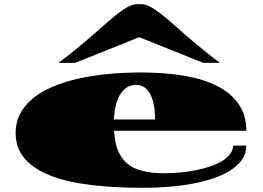

<svg xmlns="http://www.w3.org/2000/svg" viewBox="-20 -882 1268 924"><path d="M261.7 -579.6Q307.1 -613.8 343 -643.1Q378.9 -672.4 407.7 -697Q436.5 -721.7 459.5 -742.2Q482.4 -762.7 502.4 -780Q522.5 -797.4 540.5 -811.5Q558.6 -825.7 577.1 -837.9Q591.3 -847.2 607.7 -854.7Q624 -862.3 649.9 -862.3Q675.8 -862.3 692.1 -854.7Q708.5 -847.2 722.7 -837.9Q741.2 -825.7 759.3 -811.5Q777.3 -797.4 797.4 -780Q817.4 -762.7 840.3 -742.2Q863.3 -721.7 892.1 -697Q920.9 -672.4 956.8 -643.1Q992.7 -613.8 1038.1 -579.6H958L649.9 -703.1L341.8 -579.6ZM55.2 -243.2Q55.2 -292.5 76.2 -333.3Q97.2 -374 135.5 -406.2Q173.8 -438.5 228.5 -462.4Q283.2 -486.3 350.3 -502Q417.5 -517.6 495.6 -525.4Q573.7 -533.2 659.7 -533.2Q774.4 -533.2 867.7 -517.1Q960.9 -501 1027.1 -467Q1093.3 -433.1 1129.4 -379.9Q1165.5 -326.7 1165.5 -252.4H528.8Q532.2 -195.8 548.1 -156.7Q564 -117.7 594 -93.5Q624 -69.3 668.5 -58.8Q712.9 -48.3 772.9 -48.3Q810.5 -48.3 849.4 -52Q888.2 -55.7 924.8 -63.2Q961.4 -70.8 993.7 -81.8Q1025.9 -92.8 1049.8 -107.7Q1073.7 -122.6 1087.6 -140.9Q1101.6 -159.2 1101.6 -181.2H1165.5Q1165.5 -145 1146.2 -116.2Q1127 -87.4 1092.8 -64.7Q1058.6 -42 1012 -25.6Q965.3 -9.3 910.4 1.2Q855.5 11.7 794.9 16.8Q734.4 22 672.4 22Q532.2 22 418.2 8.3Q304.2 -5.4 223.6 -36.6Q143.1 -67.9 99.1 -118.4Q55.2 -168.9 55.2 -243.2ZM726.1 -307.1Q726.1 -351.6 719 -383.1Q711.9 -414.6 700 -434.6Q688 -454.6 671.4 -464.1Q654.8 -473.6 635.7 -473.6Q614.7 -473.6 595.9 -464.1Q577.1 -454.6 562.7 -434.3Q548.3 -414.1 539.3 -382.6Q530.3 -351.1 528.3 -307.1Z"/></svg>

Font: Asset
Style: Regular
Weight: 400
Designer: Riccardo De Franceschi
Foundry: Sorkin Type Co.
Version: Version 1.001